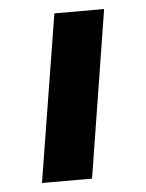

<svg xmlns="http://www.w3.org/2000/svg" viewBox="-43 -537 437 573"><g transform="rotate(-5 175.5 -250.5)"><path d="M60 0 141 -501H290L210 0Z"/></g></svg>

Font: Nunito Sans 7pt Expanded
Style: Bold Italic
Weight: 700
Width: 7
Italic angle: -9°
Designer: Vernon Adams
Foundry: Vernon Adams
Version: Version 3.101;gftools[0.9.27]